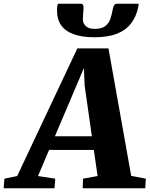

<svg xmlns="http://www.w3.org/2000/svg" viewBox="-98 -1003 798 1023"><path d="M-78.5 0 -74.5 -51 -6.5 -65 314 -745H480L601 -66L679 -51L676 0H342.5L344.5 -51L422 -65L402 -204H163.5L104.5 -65L196.5 -51L192.5 0ZM194.5 -277H391.5L353 -547.5L349 -640.5L311.5 -552ZM333 -983Q341.5 -983 344.5 -976.5Q347.5 -970 347 -961Q347 -949.5 345.2 -932Q343.5 -914.5 343.5 -903Q343 -879 359.2 -864Q375.5 -849 406 -849Q444.5 -849 463.5 -864.5Q482.5 -880 490 -902.5Q497.5 -925 501 -945.5Q503.5 -959 508.2 -971Q513 -983 524 -983H640.5Q640.5 -979 640.2 -975Q640 -971 639 -967.5Q628.5 -915 600.5 -878.5Q572.5 -842 524.8 -823.2Q477 -804.5 405.5 -804.5Q339 -804.5 294.8 -820.5Q250.5 -836.5 228.2 -867.8Q206 -899 206 -943.5Q206 -952.5 206.5 -962.5Q207 -972.5 210.5 -983Z"/></svg>

Font: Merriweather 20pt Black
Style: Italic
Weight: 900
Italic angle: -7.8°
Version: Version 2.101